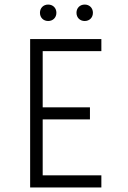

<svg xmlns="http://www.w3.org/2000/svg" viewBox="-20 -821 560 841"><path d="M112 -650V0H424V-53H167V-298H374V-351H167V-597H424V-650ZM155 -765C155 -744 170 -729 191 -729C212 -729 227 -744 227 -765C227 -786 212 -801 191 -801C170 -801 155 -786 155 -765ZM315 -765C315 -744 330 -729 351 -729C372 -729 387 -744 387 -765C387 -786 372 -801 351 -801C330 -801 315 -786 315 -765Z"/></svg>

Font: Grotesk 01 Extrafine
Style: Bold
Weight: 400
Designer: Frank Adebiaye, contributions by Jérémy Landes, Ariel Martín Pérez
Foundry: Velvetyne Type Foundry
Version: Version 3.000;Glyphs 3.1.2 (3150)